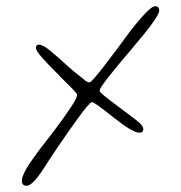

<svg xmlns="http://www.w3.org/2000/svg" viewBox="-20 -610 581 615"><path d="M105 -467Q108 -467 111 -466Q114 -465 118 -463Q122 -461 125.5 -459Q129 -457 134 -453Q139 -449 142.5 -446Q146 -443 152 -438Q158 -433 162 -429.5Q166 -426 173 -420Q180 -414 184 -410Q213 -383 246 -358Q258 -346 267 -346Q273 -346 315 -400.5Q357 -455 383 -491Q405 -522 435 -556Q465 -590 477 -590Q490 -590 490 -576Q490 -556 400 -451Q299 -333 299 -320Q299 -317 304 -312Q311 -305 332.5 -288.5Q354 -272 381 -252Q408 -232 419 -223Q439 -208 439 -196Q439 -185 426 -185Q405 -185 343.5 -234Q282 -283 275 -283Q271 -283 258.5 -268.5Q246 -254 228.5 -229.5Q211 -205 196.5 -184.5Q182 -164 165 -139Q148 -114 147 -112Q144 -108 134.5 -93Q125 -78 117.5 -66.5Q110 -55 100 -42Q90 -29 81 -22Q72 -15 65 -15Q50 -15 50 -32Q50 -37 52 -43Q54 -49 57.5 -56.5Q61 -64 65 -71Q69 -78 76 -88Q83 -98 88 -105Q93 -112 101 -123Q109 -134 114 -140.5Q119 -147 128 -158.5Q137 -170 141 -175Q143 -177 167 -209.5Q191 -242 209 -269.5Q227 -297 227 -306Q227 -310 216 -321.5Q205 -333 188 -349.5Q171 -366 167 -371Q164 -374 153.5 -384.5Q143 -395 134 -404.5Q125 -414 115.5 -424.5Q106 -435 100.5 -443.5Q95 -452 95 -457Q95 -467 105 -467Z"/></svg>

Font: Henny Penny
Style: Regular
Weight: 400
Designer: Olga Umpeleva
Foundry: Brownfox
Version: Version 1.001